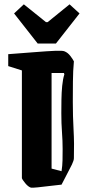

<svg xmlns="http://www.w3.org/2000/svg" viewBox="-20 -855 422 886"><path d="M278 -618Q293 -612 304.5 -597Q316 -582 321 -572Q317 -530 316.5 -478.5Q316 -427 316 -385Q316 -318 319.5 -255.5Q323 -193 321 -125Q321 -115 312 -96Q303 -77 292 -57L264 -3Q242 -1 211 3Q180 7 154.5 9.5Q129 12 123 11Q110 7 96.5 -9.5Q83 -26 81 -33V-530L18 -550V-605Q86 -610 142 -614.5Q198 -619 234 -620.5Q270 -622 278 -618ZM218 -77 264 -65Q268 -90 268.5 -115Q269 -140 269 -167Q269 -205 266 -245.5Q263 -286 263 -333Q263 -361 263.5 -394.5Q264 -428 267 -459Q270 -490 277 -512L275 -518H218ZM154 -654 45 -793 90 -835 192 -753H200L301 -835L347 -793L238 -654Z"/></svg>

Font: Grenze Gotisch
Style: Bold
Weight: 700
Designer: Renata Polastri
Foundry: Omnibus-Type
Version: Version 1.001